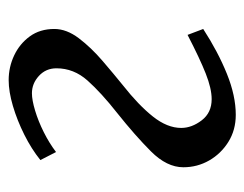

<svg xmlns="http://www.w3.org/2000/svg" viewBox="-82 -482 577 454"><g transform="rotate(-90 207.0 -254.5)"><path d="M56 -448Q82 -469 116 -486Q150 -503 184 -513Q218 -523 245 -523Q276 -523 303.5 -510Q331 -497 348.5 -473Q366 -449 366 -415Q366 -386 344 -357Q322 -328 290.5 -301Q259 -274 233 -253Q186 -216 159 -182Q132 -148 132 -115Q132 -90 150 -66.5Q168 -43 200 -43Q225 -43 260.5 -57Q296 -71 352 -100L366 -63Q312 -28 260 -7Q208 14 163 14Q127 14 99 -3.5Q71 -21 55 -49Q39 -77 39 -110Q39 -149 76.5 -186.5Q114 -224 168 -267Q215 -304 244 -336.5Q273 -369 273 -410Q273 -435 255 -451.5Q237 -468 214 -468Q198 -468 173 -460.5Q148 -453 122 -440Q96 -427 75 -411Z"/></g></svg>

Font: Literata 36pt
Style: Italic
Weight: 400
Italic angle: -2°
Designer: Latin by Veronika Burian and Jose Scaglione. Greek by Irene Vlachou. Cyrillic by Vera Evstafieva
Foundry: TypeTogether
Version: Version 3.002